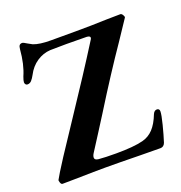

<svg xmlns="http://www.w3.org/2000/svg" viewBox="-125 -790 849 902"><g transform="rotate(-20 299.5 -339.5)"><path d="M425 3Q317 1 249 1Q201 1 113 3L36 4Q29 4 25.5 -6.5Q22 -17 24 -20Q33 -38 82 -114L180 -262Q305 -449 389 -583Q395 -591 395 -596Q395 -605 378 -606L277 -607Q220 -607 196 -606Q160 -604 128.5 -583Q97 -562 78 -525Q70 -510 61.5 -500.5Q53 -491 41 -491Q35 -491 31.5 -495.5Q28 -500 28 -506Q28 -514 35 -533Q58 -585 64 -659Q65 -672 69.5 -677.5Q74 -683 83 -683Q89 -683 106 -672Q124 -662 128 -660Q158 -648 214 -648H335Q413 -648 497 -651L563 -652Q569 -652 574.5 -643Q580 -634 578 -630L512 -531Q428 -409 323 -240Q299 -203 274.5 -163.5Q250 -124 223 -83Q215 -71 215 -61Q215 -49 234 -47Q265 -44 322 -44Q409 -44 456 -56Q488 -64 511 -88.5Q534 -113 551 -157Q558 -173 571 -173Q577 -173 580.5 -169.5Q584 -166 584 -159Q584 -142 572 -95Q560 -48 549 -14Q542 4 525 4Z"/></g></svg>

Font: EB Garamond SemiBold
Style: Regular
Weight: 600
Designer: Georg Duffner and Octavio Pardo
Foundry: Georg Duffner
Version: Version 1.000